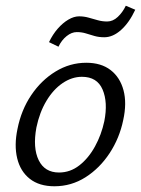

<svg xmlns="http://www.w3.org/2000/svg" viewBox="-20 -642 492 670"><path d="M170 8Q117 8 84 -18Q51 -44 40 -89.5Q29 -135 41 -192Q54 -258 89 -310Q124 -362 174 -392.5Q224 -423 281 -423Q333 -423 366 -397.5Q399 -372 411 -327Q423 -282 410 -223Q397 -160 362.5 -107.5Q328 -55 278.5 -23.5Q229 8 170 8ZM186 -40Q225 -40 257 -65Q289 -90 311.5 -131Q334 -172 344 -219Q357 -285 338 -329.5Q319 -374 266 -374Q231 -374 198.5 -352Q166 -330 142 -290Q118 -250 107 -197Q94 -126 115 -83Q136 -40 186 -40ZM184 -479 151 -495Q164 -522 181.5 -542Q199 -562 218.5 -573.5Q238 -585 256 -585Q273 -585 289 -580.5Q305 -576 321 -571.5Q337 -567 354 -567Q374 -567 391 -583Q408 -599 419 -622L452 -608Q431 -563 402.5 -537.5Q374 -512 344 -512Q325 -512 309.5 -516.5Q294 -521 279.5 -525.5Q265 -530 248 -530Q230 -530 212.5 -516Q195 -502 184 -479Z"/></svg>

Font: Ysabeau Infant
Style: Italic
Weight: 400
Italic angle: -12°
Designer: Christian Thalmann (Catharsis Fonts)
Version: Version 2.001;gftools[0.9.30]; featfreeze: ss01,ss02,lnum